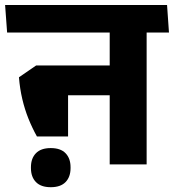

<svg xmlns="http://www.w3.org/2000/svg" viewBox="-46 -661 699 772"><path d="M543.6 -568H395.1V0H543.6ZM364.3 -530.3H633.4L625.7 -640.8H356.6ZM583.4 -530.3 575.7 -640.8H-25.5L-17.4 -530.3ZM454.4 -397.7H173.4V-277.9H454.4ZM102.5 -112.3H227.7V-397.7H99.2L30.2 -350.3Q33.9 -303.9 43.7 -262.5Q53.5 -221 68.5 -183.6Q83.6 -146.1 102.5 -112.3ZM158.1 91.7Q197.6 91.7 217.7 71Q237.7 50.3 237.7 14.8Q237.7 14.6 237.7 13.3Q237.7 11.9 237.7 11.4Q237.7 -23.9 217.8 -44.7Q197.9 -65.6 158.1 -65.6Q118.5 -65.6 98.5 -44.9Q78.4 -24.2 78.4 11.4Q78.4 11.9 78.4 13.1Q78.4 14.3 78.4 14.8Q78.4 50.3 98.5 71Q118.5 91.7 158.1 91.7Z"/></svg>

Font: Anek Devanagari Medium
Style: Regular
Weight: 500
Designer: Kailash Malviya (Devanagari) & Yesha Goshar (Latin)
Foundry: Ek Type
Version: Version 1.003